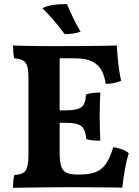

<svg xmlns="http://www.w3.org/2000/svg" viewBox="-20 -897 665 920"><path d="M42.4 -679Q62.1 -678 91.1 -677.5Q120.2 -677 152.5 -676.5Q184.8 -676 214.9 -676Q244.9 -676 265.8 -676V-166.2Q265.8 -124.5 272.8 -101.6Q279.8 -78.8 298.2 -69.7Q316.6 -60.7 350 -60.7L327.5 0Q300.6 0 259.9 0.3Q219.2 0.5 176 1Q132.7 1.5 96.6 2Q60.4 2.5 42.4 3Q42.4 -15.2 43.9 -31.2Q45.5 -47.1 49 -58.3Q76 -60.3 90.7 -68.5Q105.5 -76.8 110.9 -98.9Q116.4 -120.9 116.4 -163.6V-518.7Q116.4 -558.5 110.9 -578.5Q105.5 -598.6 90.7 -606.9Q76 -615.2 48.5 -617.7Q44.9 -629.4 43.7 -647.1Q42.4 -664.9 42.4 -679ZM522.8 -191.9Q547.2 -188.4 566.6 -180.8Q586 -173.2 597.1 -162.7Q586.1 -128.7 578.3 -84.5Q570.6 -40.3 566.1 2Q541.9 1 502.6 1Q463.3 1 417.6 0.5Q371.9 0 327.5 0L350 -60.7H361.7Q413.9 -60.7 444.1 -74.9Q474.4 -89.1 491.8 -118.2Q509.3 -147.2 522.8 -191.9ZM460.6 -453.7Q459.6 -429.2 458.6 -401Q457.6 -372.7 457.6 -340.5Q457.6 -306.1 458.6 -276.5Q459.6 -246.8 460.6 -222.9Q439.8 -222.9 423.8 -224.4Q407.9 -226 393.7 -230.5Q389.7 -276.8 369.4 -292.7Q349 -308.6 296.4 -308.6H232.2V-368.3H296.4Q351.6 -368.3 371.2 -384.3Q390.7 -400.3 391.7 -444Q406.8 -449.6 424.9 -451.6Q442.9 -453.7 460.6 -453.7ZM539.5 -679Q540.9 -655.4 543.7 -624.3Q546.4 -593.3 550.7 -563.4Q554.9 -533.6 560.5 -510.6Q546.7 -503.6 529 -499.5Q511.2 -495.4 486.2 -495.4Q482.1 -529 468.4 -556.7Q454.7 -584.4 423.8 -601.1Q393 -617.7 335.8 -617.7H232.8L260.6 -676Q337.5 -676 391.1 -676.5Q444.7 -677 481 -677.7Q517.2 -678.5 539.5 -679ZM289.8 -733.6Q264.6 -767.8 238.6 -798.3Q212.6 -828.8 183 -857.9Q206.3 -869.5 238.6 -873.9Q270.9 -878.2 301.2 -877.2Q313.2 -847.3 330 -812Q346.9 -776.7 366.4 -745.4Q350.6 -739.3 331.4 -736.4Q312.2 -733.6 289.8 -733.6Z"/></svg>

Font: Vollkorn
Style: Regular
Weight: 400
Designer: Friedrich Althausen
Foundry: Friedrich Althausen
Version: Version 5.001